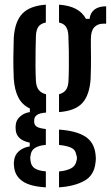

<svg xmlns="http://www.w3.org/2000/svg" viewBox="-20 -627 476 823"><path d="M176.5 176Q111 172.5 78.5 151Q46 129.5 41 92.5Q40 86.5 39.5 78.8Q39 71 40 64.5Q42 38 60.5 21.5Q79 5 107.5 0.5V-15.5Q51.5 -27 47.5 -69Q46.5 -77 46.8 -81.5Q47 -86 47.5 -92Q49 -112 66 -127.5Q83 -143 108 -146.5V-162Q75 -177.5 58.8 -209Q42.5 -240.5 39 -289.5Q38 -316 37.5 -337Q37 -358 37.2 -377Q37.5 -396 38 -417Q38.5 -438 39 -464.5Q43.5 -534.5 75.5 -568.2Q107.5 -602 176.5 -607V-530.5Q155 -526.5 145 -512.8Q135 -499 134 -473.5Q133 -444.5 132.5 -409.8Q132 -375 132.2 -341.2Q132.5 -307.5 134 -279.5Q135.5 -254.5 146.5 -241Q157.5 -227.5 177.5 -223V-144.5Q150 -142.5 138.2 -134Q126.5 -125.5 126.5 -110.5Q126.5 -110 126.5 -108.5Q126.5 -107 126.5 -105.5Q126.5 -91.5 137.2 -84.2Q148 -77 176.5 -74V-6Q147.5 -3.5 130.5 6.8Q113.5 17 111 39.5Q109.5 45 109.8 51.5Q110 58 111 63.5Q114 86 130.8 95.8Q147.5 105.5 176.5 107.5ZM233 176V108Q264.5 105 284.2 94.8Q304 84.5 308 62Q310 55.5 309.8 49.5Q309.5 43.5 307 36.5Q303.5 14 283.5 5.5Q263.5 -3 233 -5.5V-71.5Q306.5 -66.5 345.2 -41.8Q384 -17 389.5 34.5Q390.5 41 390.8 50Q391 59 389.5 69Q384 125 340.8 148.5Q297.5 172 233 176ZM233 -146.5V-223Q252 -228 262 -240.8Q272 -253.5 273.5 -278.5Q275 -307 275.2 -340.8Q275.5 -374.5 275 -409.5Q274.5 -444.5 273 -476Q271.5 -500 262.2 -513Q253 -526 233 -530.5V-607Q320 -601 348.5 -546H364Q367 -572.5 385.2 -586.2Q403.5 -600 435 -600V-525.5H423Q398 -525.5 383.8 -509.8Q369.5 -494 369.5 -459V-433Q370 -405 370 -383.2Q370 -361.5 369.8 -339.5Q369.5 -317.5 368.5 -289.5Q364 -219.5 333 -185.5Q302 -151.5 233 -146.5Z"/></svg>

Font: Big Shoulders Stencil Text Thin SemiBold
Style: Regular
Weight: 600
Version: Version 2.001